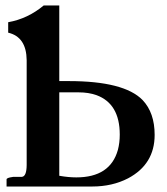

<svg xmlns="http://www.w3.org/2000/svg" viewBox="-20 -679 607 699"><path d="M195.8 -342.8V-39.1Q229 -33.2 257.8 -33.2Q381.3 -33.2 409.2 -133.3Q416 -159.2 416 -189Q416 -301.3 331.5 -332.5Q302.7 -342.8 266.1 -342.8ZM77.1 -460Q76.2 -544.4 9.8 -560.1V-598.1Q81.1 -610.8 139.2 -659.2H195.8V-383.8H230Q431.6 -383.8 499 -314.9Q543 -268.6 543 -188Q543 -81.1 446.3 -29.8Q388.7 0 315.9 0H3.9V-25.9Q3.9 -31.7 25.9 -34.7Q27.3 -34.7 27.8 -35.2H60.1Q76.7 -37.1 77.1 -78.1Z"/></svg>

Font: Linux Libertine O
Style: Bold
Weight: 700
Designer: Philipp H. Poll
Foundry: Philipp H. Poll
Version: Version 5.0.0